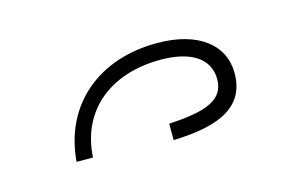

<svg xmlns="http://www.w3.org/2000/svg" viewBox="-37 -892 437 282"><g transform="rotate(-15 181.5 -751.0)"><path d="M54 -685H79C83 -756 136 -798 212 -798C257 -798 285 -781 285 -749C285 -718 258 -707 200 -704V-679C274 -681 312 -702 312 -751C312 -794 276 -823 213 -823C125 -823 61 -771 54 -685Z"/></g></svg>

Font: Noto Sans Armenian SemiCondensed Thin
Style: Regular
Weight: 100
Width: 4
Designer: Monotype Design Team
Foundry: Monotype Imaging Inc.
Version: Version 2.008